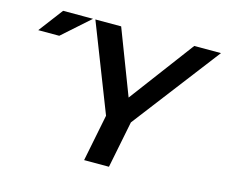

<svg xmlns="http://www.w3.org/2000/svg" viewBox="-99 -832 1136 966"><g transform="rotate(15 469.0 -349.0)"><path d="M116.2 -698.2H272L129.9 -571.8H20.5ZM284.2 -698.2H418.5L547.4 -361.8L799.3 -698.2H938.5L590.8 -244.1L542 0H412.6L461.4 -244.1Z"/></g></svg>

Font: Sansation
Style: Bold Italic
Weight: 700
Designer: Bernd Montag
Version: Version 1.301